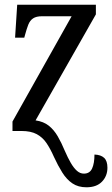

<svg xmlns="http://www.w3.org/2000/svg" viewBox="-20 -556 476 815"><path d="M347 239Q312 239 287.5 222.5Q263 206 244.5 176.5Q226 147 209 110Q194 76 177.5 51.5Q161 27 136 13.5Q111 0 71 0H33V-40L284 -487H158Q134 -487 120.5 -478Q107 -469 100 -451Q93 -433 86 -407L83 -396H44L53 -536H387V-495L131 -45Q165 -40 187 -22.5Q209 -5 225 22.5Q241 50 255 84Q268 114 280.5 135.5Q293 157 306.5 169Q320 181 336 181Q361 181 371 159Q381 137 381 100Q408 101 422 114Q436 127 436 156Q436 191 413 215Q390 239 347 239Z"/></svg>

Font: Noto Serif Condensed
Style: Regular
Weight: 400
Width: 3
Designer: Monotype Design Team
Foundry: Monotype Imaging Inc.
Version: Version 2.015